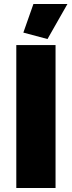

<svg xmlns="http://www.w3.org/2000/svg" viewBox="-20 -934 357 954"><path d="M315 -914H146L96 -772L216 -740ZM256 0V-710H61V0Z"/></svg>

Font: Raleway Black
Style: Regular
Weight: 900
Designer: Matt McInerney, Pablo Impallari, Rodrigo Fuenzalida
Foundry: Matt McInerney, Pablo Impallari, Rodrigo Fuenzalida
Version: Version 3.000g; ttfautohint (v1.5) -l 8 -r 28 -G 28 -x 14 -D